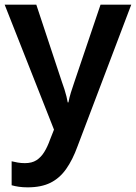

<svg xmlns="http://www.w3.org/2000/svg" viewBox="-21 -564 584 825"><path d="M-1 -544H135L245 -212Q251 -196 256 -180Q261 -164 264.5 -150Q268 -136 270 -124H273Q277 -145 283.5 -166Q290 -187 298 -210L411 -544H543L312 65Q291 123 263 162.5Q235 202 195.5 221.5Q156 241 98 241Q77 241 60 238.5Q43 236 29 232V129Q41 132 55.5 134.5Q70 137 86 137Q116 137 135.5 124.5Q155 112 169 89.5Q183 67 194 36L211 -7Z"/></svg>

Font: Noto Sans Hebrew Thin SemiBold
Style: Regular
Weight: 600
Version: Version 3.001